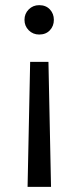

<svg xmlns="http://www.w3.org/2000/svg" viewBox="-20 -558 304 745"><path d="M97 -318H168L178 167H87ZM132 -538Q158 -538 173.5 -521.5Q189 -505 189 -481Q189 -457 173.5 -440.5Q158 -424 132 -424Q108 -424 91.5 -440.5Q75 -457 75 -481Q75 -505 91.5 -521.5Q108 -538 132 -538Z"/></svg>

Font: DM Sans 9pt
Style: Regular
Weight: 400
Designer: Colophon Foundry, Jonny Pinhorn
Foundry: Colophon Foundry
Version: Version 4.004;gftools[0.9.30]